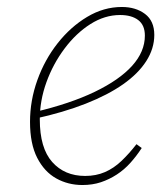

<svg xmlns="http://www.w3.org/2000/svg" viewBox="-20 -518 470 550"><path d="M216 12Q175 12 141 -7Q107 -26 86.5 -66Q66 -106 66 -169Q66 -230 87 -288.5Q108 -347 145 -394Q182 -441 229.5 -469.5Q277 -498 329 -498Q369 -498 395.5 -478Q422 -458 422 -418Q422 -379 399 -343Q376 -307 332.5 -276.5Q289 -246 225.5 -221Q162 -196 80 -178L79 -197Q181 -221 251.5 -255Q322 -289 358.5 -329.5Q395 -370 395 -416Q395 -446 376 -460.5Q357 -475 324 -475Q280 -475 239 -449Q198 -423 165 -379Q132 -335 113 -282.5Q94 -230 94 -176Q94 -94 129.5 -54Q165 -14 224 -14Q255 -14 280.5 -25Q306 -36 328 -57Q350 -78 371 -105L386 -94Q371 -71 353.5 -51.5Q336 -32 314.5 -18Q293 -4 269 4Q245 12 216 12Z"/></svg>

Font: Source Serif 4 ExtraLight
Style: Italic
Weight: 250
Italic angle: -12°
Designer: Frank Grießhammer
Foundry: Adobe Systems Incorporated
Version: Version 4.004;hotconv 1.0.116;makeotfexe 2.5.65601